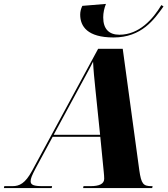

<svg xmlns="http://www.w3.org/2000/svg" viewBox="-77 -964 862 984"><path d="M505 -772C649 -772 713 -864 761 -931L750 -938C707 -866 636 -786 535 -786C482 -786 452 -815 452 -875C452 -898 457 -922 466 -944L345 -934C338 -920 334 -905 334 -889C334 -829 371 -772 505 -772ZM-57 0H188L190 -10H141C97 -10 80 -16 80 -35C80 -49 86 -64 106 -102L193 -263H437L455 -80C456 -69 457 -59 457 -48C457 -21 431 -10 387 -10H351L349 0H703L705 -10H699C657 -10 647 -22 637 -91L552 -714H426L87 -88C52 -24 23 -10 -13 -10H-55ZM329 -515C361 -575 381 -609 400 -648C402 -603 406 -565 412 -506L436 -273H198Z"/></svg>

Font: Noto Serif Display ExtraBold
Style: Italic
Weight: 800
Italic angle: -12°
Designer: Monotype Design Team
Foundry: Monotype Imaging Inc.
Version: Version 2.009